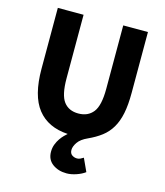

<svg xmlns="http://www.w3.org/2000/svg" viewBox="-126 -748 918 1066"><g transform="rotate(15 332.5 -214.5)"><path d="M357 223Q309 223 276 198.5Q243 174 243 129Q243 106 250.5 86.5Q258 67 268.5 52Q279 37 289.5 26.5Q300 16 307 10Q192 3 132.5 -72.5Q73 -148 73 -302V-652H221V-287Q221 -191 250 -153Q279 -115 334 -115Q389 -115 419 -153Q449 -191 449 -287V-652H591V-302Q591 -233 581 -184Q571 -135 550 -99.5Q529 -64 497 -39.5Q465 -15 421 5Q383 22 366.5 46Q350 70 350 90Q350 110 363 119Q376 128 392 128Q402 128 411 123.5Q420 119 428 114L462 188Q442 203 412.5 213Q383 223 357 223Z"/></g></svg>

Font: TT Toshiba Sans
Style: Bold
Weight: 700
Designer: Paul D. Hunt
Foundry: Toshiba Corporation
Version: Version 2.020;PS 2.000;hotconv 1.0.86;makeotf.lib2.5.63406